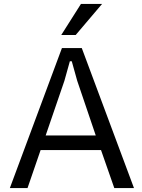

<svg xmlns="http://www.w3.org/2000/svg" viewBox="-20 -961 726 981"><path d="M496.1 -194.3H187.5L120.6 0H30.3L296.4 -715.3H397.9L664.6 0H564ZM469.2 -269 374.5 -548.3 346.7 -647.9H336.9L309.1 -548.3L213.4 -269ZM293 -782.2 393.6 -940.9H501.5L366.7 -782.2Z"/></svg>

Font: Proza Libre
Style: Regular
Weight: 400
Designer: Jasper de Waard
Foundry: Jasper de Waard
Version: Version 1.001; ttfautohint (v1.4.1.8-43bc)